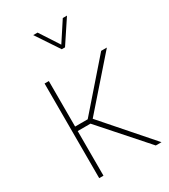

<svg xmlns="http://www.w3.org/2000/svg" viewBox="-223 -1038 1005 1142"><g transform="rotate(-30 279.5 -466.5)"><path d="M196.8 -933.1 301.8 -775.4H324.2L428.7 -933.1H399.9L313 -800.3L226.6 -933.1ZM500 -649.9 227.1 -337.4H140.6V-649.9H111.3V0H140.6V-306.6H228.5L500 0H539.1L254.4 -325.2L539.1 -649.9Z"/></g></svg>

Font: Estedad-FD VF
Style: Regular
Weight: 100
Designer: Amin Abedi
Version: Version 7.3